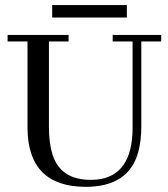

<svg xmlns="http://www.w3.org/2000/svg" viewBox="-20 -723 657 753"><path d="M9.8 -560.5V-585.9H249V-560.5H171.9V-225.6C171.9 -183.3 176.4 -147.5 185.5 -118.2C206.4 -51.1 256.5 -17.6 335.9 -17.6C343.8 -17.6 351.6 -17.9 359.4 -18.6C453.1 -28.3 500 -96.4 500 -222.7V-560.5H421.9V-585.9H612.3V-560.5H534.2V-228.5C534.2 -192.1 530.6 -159.5 523.4 -130.9C499.3 -37.1 430 9.8 315.4 9.8C165 9.1 89.2 -67.4 87.9 -219.7V-560.5ZM184.6 -654.3V-703.1H477.5V-654.3Z"/></svg>

Font: Abhaya Libre
Style: Regular
Weight: 400
Designer: Pushpananda Ekanayake, Sol Matas, Pathum Egodawatta
Foundry: Mooniak
Version: Version 1.041; ; ttfautohint (v1.5)